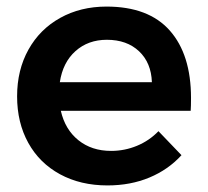

<svg xmlns="http://www.w3.org/2000/svg" viewBox="-20 -559 632 584"><path d="M561 -261Q561 -235 560 -222H165Q178 -165 218.5 -132.5Q259 -100 318 -100Q359 -100 396.5 -115.5Q434 -131 462 -160L532 -87Q492 -43 434.5 -19Q377 5 307 5Q225 5 162.5 -29Q100 -63 66 -124.5Q32 -186 32 -266Q32 -346 66.5 -408Q101 -470 163 -504.5Q225 -539 304 -539Q432 -539 496.5 -466Q561 -393 561 -261ZM442 -309Q440 -368 403 -403Q366 -438 305 -438Q248 -438 209.5 -403.5Q171 -369 162 -309Z"/></svg>

Font: Gontserrat Medium
Style: Regular
Weight: 500
Designer: Julieta Ulanovsky
Foundry: Julieta Ulanovsky
Version: Version 6.001